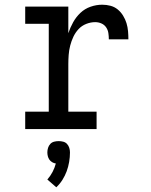

<svg xmlns="http://www.w3.org/2000/svg" viewBox="-20 -548 640 815"><path d="M87 0V-74H187V-447H87V-520H270V-407Q278 -431 290.5 -453.5Q303 -476 321.5 -493.5Q340 -511 364.5 -519.5Q389 -528 414 -528Q432 -528 449 -523.5Q466 -519 479.5 -508Q493 -497 502.5 -481.5Q512 -466 517 -449.5Q522 -433 523.5 -415.5Q525 -398 525 -381H442Q442 -394 440 -407.5Q438 -421 430.5 -432Q423 -443 410.5 -448.5Q398 -454 384 -454Q365 -454 346 -446.5Q327 -439 313.5 -424.5Q300 -410 291.5 -392Q283 -374 278 -354.5Q273 -335 271.5 -315Q270 -295 270 -276V-74H390V0ZM219 247 181 214Q194 199 203 182Q212 165 217 146Q209 145 201.5 140.5Q194 136 189.5 129.5Q185 123 183 115Q181 107 181 99Q181 89 184 79.5Q187 70 193.5 63Q200 56 209.5 53.5Q219 51 229 51Q239 51 248.5 53.5Q258 56 264.5 63Q271 70 274 79.5Q277 89 277 99Q277 119 273.5 139.5Q270 160 263 179Q256 198 245 215.5Q234 233 219 247Z"/></svg>

Font: Iosevka Etoile
Style: Regular
Weight: 400
Designer: Belleve Invis
Foundry: Belleve Invis
Version: Version 33.2.4